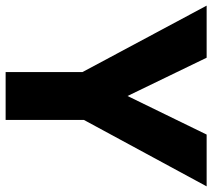

<svg xmlns="http://www.w3.org/2000/svg" viewBox="-56 -698 754 682"><g transform="rotate(90 321.0 -357.0)"><path d="M321 -433 458 -714H642L406 -278V0H236V-273L0 -714H185Z"/></g></svg>

Font: Noto Sans Gujarati ExtraBold
Style: Regular
Weight: 800
Designer: Jelle Bosma - Monotype Design Team, Universal Thirst
Foundry: Monotype Imaging Inc.
Version: Version 2.106; ttfautohint (v1.8.4.7-5d5b)